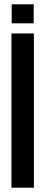

<svg xmlns="http://www.w3.org/2000/svg" viewBox="-20 -869 210 889"><path d="M137 -714V0H33V-714ZM136 -849V-761H34V-849Z"/></svg>

Font: Non Bureau
Style: Regular
Weight: 400
Designer: Jona Saucedo
Foundry: Non Foundry
Version: Version 1.000; ttfautohint (v1.8.4)